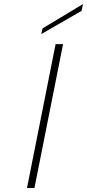

<svg xmlns="http://www.w3.org/2000/svg" viewBox="-20 -933 432 953"><path d="M256 -714H293L151 0H114ZM392 -913 385 -879 185 -764 191 -792Z"/></svg>

Font: Albert Sans ExtraLight
Style: Italic
Weight: 250
Italic angle: -11.25°
Designer: Andreas Rasmussen
Foundry: a.Foundry
Version: Version 1.025